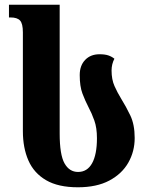

<svg xmlns="http://www.w3.org/2000/svg" viewBox="-20 -780 629 814"><path d="M310 14Q227 14 175.5 -16Q124 -46 100.5 -99.5Q77 -153 77 -224V-643Q77 -680 65 -693Q53 -706 25 -706H18V-760H233V-214Q233 -124 253.5 -87.5Q274 -51 311 -51Q350 -51 370.5 -88Q391 -125 391 -194Q391 -238 380 -269Q369 -300 355 -326Q341 -353 329.5 -383.5Q318 -414 318 -462Q318 -502 341 -526Q364 -550 402 -550Q425 -550 439.5 -545Q454 -540 465 -531Q453 -508 453 -481Q453 -443 465.5 -415Q478 -387 494 -361Q514 -329 532.5 -290.5Q551 -252 551 -195Q551 -138 524 -90.5Q497 -43 443.5 -14.5Q390 14 310 14Z"/></svg>

Font: Noto Serif Georgian Condensed ExtraBold
Style: Regular
Weight: 800
Width: 3
Designer: Monotype Design Team, Akaki Razmadze
Foundry: Google LLC
Version: Version 2.003; ttfautohint (v1.8.4.7-5d5b)